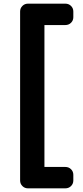

<svg xmlns="http://www.w3.org/2000/svg" viewBox="-20 -780 454 1050"><path d="M337 -643H223V133H337Q356 133 368.5 145.5Q381 158 381 176V207Q381 225 368.5 237.5Q356 250 337 250H133Q115 250 102.5 237.5Q90 225 90 207V-717Q90 -735 102.5 -747.5Q115 -760 133 -760H337Q356 -760 368.5 -747.5Q381 -735 381 -717V-686Q381 -668 368.5 -655.5Q356 -643 337 -643Z"/></svg>

Font: Solway
Style: Bold
Weight: 700
Designer: Mariya V. Pigoulevskaya
Foundry: The Northern Block Ltd.
Version: Version 1.000;hotconv 1.0.109;makeotfexe 2.5.65596